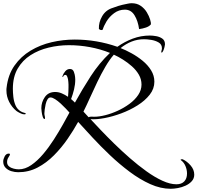

<svg xmlns="http://www.w3.org/2000/svg" viewBox="-35 -986 1228 1194"><path d="M1027 188Q964 188 899.5 159Q835 130 771.5 82.5Q708 35 649.5 -20.5Q591 -76 540.5 -130.5Q490 -185 451 -228Q423 -177 385.5 -122.5Q348 -68 301 -20.5Q254 27 198.5 56Q143 85 78 85Q57 85 35.5 78.5Q14 72 -0.5 57Q-15 42 -15 18Q-15 4 -6 -13.5Q3 -31 20 -31Q27 -31 27 -26Q27 -21 18 -8Q9 5 9 22Q9 39 21.5 49Q34 59 51 63Q68 67 82 67Q121 67 159.5 40.5Q198 14 233.5 -28Q269 -70 300 -118.5Q331 -167 356 -211.5Q381 -256 397 -286Q389 -295 374.5 -310.5Q360 -326 342.5 -342Q325 -358 308 -369Q291 -380 279 -380Q268 -380 260.5 -368Q253 -356 249 -338.5Q245 -321 243 -305Q241 -289 241 -281Q241 -273 243 -265.5Q245 -258 245 -251Q245 -246 242 -246Q235 -246 230.5 -260.5Q226 -275 224 -291.5Q222 -308 222 -313Q222 -351 244 -382.5Q266 -414 308 -414Q329 -414 349 -405.5Q369 -397 388 -384Q391 -414 391 -443Q391 -451 391 -460Q391 -469 390 -477Q390 -483 388 -493Q386 -503 382 -512Q378 -521 370 -520Q362 -519 360 -513.5Q358 -508 355 -507Q353 -507 353 -509Q353 -512 354 -514Q359 -529 371 -543Q383 -557 400 -557Q418 -557 424.5 -539Q431 -521 432 -507Q432 -503 432.5 -499Q433 -495 433 -491Q433 -461 425.5 -430Q418 -399 407 -370Q413 -365 419.5 -359Q426 -353 431 -348Q475 -428 528.5 -511Q582 -594 649 -657Q589 -681 524 -693Q459 -705 394 -705Q330 -705 267.5 -690Q205 -675 155 -643Q105 -611 75 -559.5Q45 -508 45 -434Q45 -411 48 -383.5Q51 -356 61 -332Q71 -308 93 -294Q99 -290 105 -288Q111 -286 118 -284Q120 -284 122.5 -282.5Q125 -281 125 -279Q125 -276 121 -275.5Q117 -275 115 -275Q105 -275 90 -282.5Q75 -290 67 -296Q39 -319 22 -352.5Q5 -386 5 -423Q5 -428 5 -432.5Q5 -437 6 -441Q15 -521 55 -578Q95 -635 155 -671Q215 -707 286 -723.5Q357 -740 430 -740Q566 -740 695 -695Q740 -727 791 -746Q842 -765 897 -765Q915 -765 937 -761Q959 -757 975 -745.5Q991 -734 991 -710Q991 -706 988 -693.5Q985 -681 980 -670Q975 -659 970 -659Q968 -659 968 -662Q968 -668 970 -673.5Q972 -679 972 -686Q972 -710 951.5 -722Q931 -734 905 -738Q879 -742 861 -742Q820 -742 783.5 -727.5Q747 -713 715 -687Q746 -675 782.5 -655Q819 -635 851.5 -608.5Q884 -582 904.5 -549Q925 -516 925 -478Q925 -434 896 -397Q867 -360 820 -330.5Q773 -301 719 -281Q665 -261 614.5 -251.5Q564 -242 528 -245Q553 -218 591 -178Q629 -138 675.5 -92.5Q722 -47 773 -2.5Q824 42 875.5 79Q927 116 975 138Q1023 160 1062 160Q1094 160 1111 142Q1128 124 1128 93Q1128 70 1118.5 47Q1109 24 1090 10Q1088 8 1088 8Q1088 6 1092 5Q1096 4 1097 4Q1100 4 1102 5Q1128 17 1150.5 43Q1173 69 1173 100Q1173 124 1157.5 141Q1142 158 1119 168.5Q1096 179 1071 183.5Q1046 188 1027 188ZM516 -257Q523 -261 534 -260.5Q545 -260 552 -260Q581 -260 619 -269.5Q657 -279 696.5 -297Q736 -315 770 -340Q804 -365 824.5 -395.5Q845 -426 845 -460Q845 -493 828.5 -521.5Q812 -550 785.5 -573.5Q759 -597 729.5 -615.5Q700 -634 673 -646Q646 -615 620 -570.5Q594 -526 570 -476Q546 -426 524.5 -378Q503 -330 484 -292ZM595 -799Q587 -799 580 -806Q578 -847 600.5 -885.5Q623 -924 666 -937Q688 -945 700.5 -949Q713 -953 726 -956Q739 -959 759 -963Q773 -966 784 -966Q817 -966 840.5 -949.5Q864 -933 878 -909.5Q892 -886 898.5 -865Q905 -844 903 -834Q893 -822 873 -815Q853 -808 830 -805Q823 -856 801.5 -891Q780 -926 742 -926Q704 -926 674.5 -904Q645 -882 627.5 -853Q610 -824 604 -802Q600 -799 595 -799Z"/></svg>

Font: My Soul
Style: Regular
Weight: 400
Designer: Robert E. Leuschke
Foundry: Robert E. Leuschke
Version: Version 1.010; ttfautohint (v1.8.4.7-5d5b)